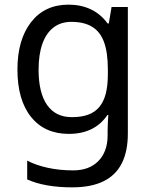

<svg xmlns="http://www.w3.org/2000/svg" viewBox="-20 -566 655 826"><path d="M275 -546Q328 -546 370.5 -526Q413 -506 443 -465H448L460 -536H530V9Q530 85 504 136.5Q478 188 425 214Q372 240 290 240Q232 240 183.5 231.5Q135 223 97 206V125Q135 145 186 156Q237 167 295 167Q364 167 403.5 126.5Q443 86 443 16V-5Q443 -17 444 -39.5Q445 -62 446 -71H442Q414 -30 372.5 -10Q331 10 276 10Q172 10 113.5 -63Q55 -136 55 -267Q55 -395 113.5 -470.5Q172 -546 275 -546ZM287 -472Q242 -472 210.5 -448Q179 -424 162.5 -378Q146 -332 146 -266Q146 -167 182.5 -114.5Q219 -62 289 -62Q330 -62 359 -72.5Q388 -83 407 -105.5Q426 -128 435 -163Q444 -198 444 -246V-267Q444 -340 427.5 -385Q411 -430 376 -451Q341 -472 287 -472Z"/></svg>

Font: lhindi15
Style: Regular
Weight: 400
Designer: Jelle Bosma - Monotype Design Team
Foundry: Monotype Imaging Inc.
Version: Version 2.006